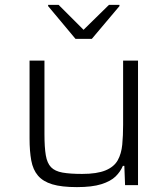

<svg xmlns="http://www.w3.org/2000/svg" viewBox="-20 -758 685 786"><path d="M295 8Q232 8 194 -3.5Q156 -15 135.5 -39Q115 -63 108 -101Q101 -139 101 -191V-510H162V-209Q162 -155 167.5 -122.5Q173 -90 189 -73.5Q205 -57 236 -51.5Q267 -46 316 -46Q377 -46 412 -60.5Q447 -75 462 -102Q477 -129 480.5 -166Q484 -203 484 -247V-510H545V0H492L489 -79H483Q473 -55 453 -35.5Q433 -16 395 -4Q357 8 295 8ZM289 -599 177 -733V-738H220L322 -636L426 -738H469V-733L356 -599Z"/></svg>

Font: Saira SemiExpanded Light
Style: Regular
Weight: 300
Width: 6
Designer: Hector Gatti with collaboration of the Omnibus-Type team
Foundry: Omnibus-Type
Version: Version 1.101